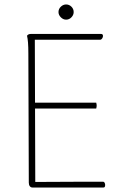

<svg xmlns="http://www.w3.org/2000/svg" viewBox="-20 -840 563 860"><path d="M126 0Q118 0 113.5 -6Q109 -12 109 -22L107 -600Q107 -630 105.5 -649Q104 -668 101 -680Q104 -684 108 -686Q112 -688 119 -688H433Q438 -688 440 -684.5Q442 -681 441 -676Q440 -671 437 -667Q434 -663 430 -662Q354 -662 283.5 -662Q213 -662 136 -662L138 -25Q189 -25 240 -25.5Q291 -26 341.5 -26Q392 -26 443 -26Q447 -25 449 -20.5Q451 -16 451 -11.5Q451 -7 449.5 -3.5Q448 0 443 0ZM131 -354V-380H411Q413 -373 413 -367Q413 -361 411 -354ZM276 -752Q263 -752 252.5 -762.5Q242 -773 242 -786Q242 -800 252.5 -810Q263 -820 276 -820Q290 -820 300 -810Q310 -800 310 -786Q310 -773 300 -762.5Q290 -752 276 -752Z"/></svg>

Font: Arima Thin
Style: Regular
Weight: 100
Designer: Joana Correia and Natanael Gama
Foundry: NDISCOVER
Version: Version 1.101;gftools[0.9.23]